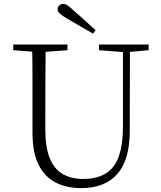

<svg xmlns="http://www.w3.org/2000/svg" viewBox="-20 -952 828 987"><path d="M471 -797 459 -779Q426 -798 393.5 -816.5Q361 -835 329 -854Q300 -871 288 -882Q276 -893 276 -905Q276 -916 284.5 -924Q293 -932 305 -932Q316 -932 328.5 -923.5Q341 -915 363 -894Q389 -872 416 -847Q443 -822 471 -797ZM397 15Q322 15 265.5 -14Q209 -43 178 -106Q147 -169 147 -271V-387Q147 -472 147 -556Q147 -640 145 -723H215Q214 -641 213.5 -557Q213 -473 213 -387V-286Q213 -193 236.5 -137Q260 -81 304 -56.5Q348 -32 407 -32Q513 -32 562.5 -95Q612 -158 612 -303V-723H648L647 -278Q647 -130 583 -57.5Q519 15 397 15ZM48 -694V-723H327V-694L194 -684H175ZM489 -694V-723H744V-694L636 -684H618Z"/></svg>

Font: Noto Serif KR
Style: Regular
Weight: 200
Designer: Ryoko NISHIZUKA 西塚涼子 (kana & ideographs); Frank Grießhammer (Latin, Greek & Cyrillic); Wenlong ZHANG 张文龙 (bopomofo); San
Foundry: Adobe
Version: Version 2.001;hotconv 1.1.0;makeotfexe 2.6.0